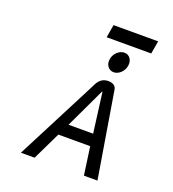

<svg xmlns="http://www.w3.org/2000/svg" viewBox="-159 -1024 1030 1145"><g transform="rotate(20 356.5 -452.0)"><path d="M364 -904 350 -822H633L647 -904ZM460 -640C492 -640 523 -669 529 -706C535 -743 514 -772 482 -772C450 -772 418 -743 412 -706C406 -669 428 -640 460 -640ZM501 -545C497 -570 476 -580 449 -580C396 -579 382 -539 368 -511L105 0H192L278 -178H480L505 0H591ZM435 -508H438L471 -254H315Z"/></g></svg>

Font: Charger Monospace
Style: Regular
Weight: 400
Designer: Jasper
Foundry: Cannot Into Space Fonts
Version: Version 0.980